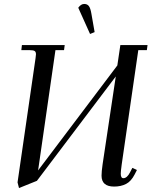

<svg xmlns="http://www.w3.org/2000/svg" viewBox="-20 -928 759 962"><path d="M67.9 -14.2 158.2 -637.2Q160.2 -650.9 160.2 -655.8Q160.2 -668.5 153.3 -672.6Q146.5 -676.8 127.9 -676.8H86.9L89.8 -702.1H304.2L300.8 -676.8H257.8L170.9 -74.2L567.9 -600.1L583 -702.1H719.2L715.8 -676.8H672.9L589.8 -104Q585 -68.8 585 -58.1Q585 -35.2 598.1 -35.2Q616.7 -35.2 631.8 -64.9L643.1 -86.9L666 -76.2L654.8 -54.2Q636.7 -19 611.1 -6.1Q585.4 6.8 551.8 6.8Q488.8 6.8 488.8 -47.9Q488.8 -68.4 494.1 -105L560.1 -544.9L165 -22L75.2 14.2ZM372.1 -889.2Q385.7 -908.2 401.9 -908.2Q417.5 -908.2 425.5 -897.2Q433.6 -886.2 438 -858.9L454.1 -767.1L431.2 -757.8Z"/></svg>

Font: Dihjauti
Style: Bold Italic
Weight: 700
Italic angle: -9°
Designer: T. Christopher White
Version: Version 3.0.0